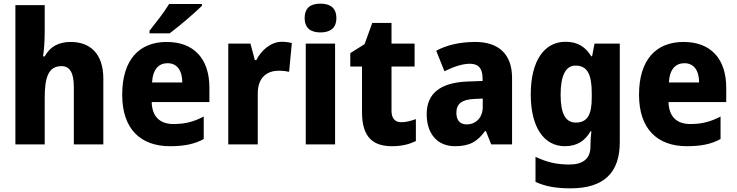

<svg xmlns="http://www.w3.org/2000/svg" viewBox="-20 -788 4023 1048"><path d="M224 -619V-760H64V0H224V-253C224 -368 245 -427 316 -427C362 -427 383 -389 383 -313V0H544V-359C544 -495 472 -559 366 -559C302 -559 254 -535 224 -480H215C220 -512 224 -559 224 -619Z M1082 -756V-766H903C876 -721 829 -662 796 -620V-606H906C957 -644 1045 -719 1082 -756ZM890 -559C740 -559 647 -462 647 -271C647 -84 747 10 908 10C988 10 1042 -2 1092 -29V-152C1037 -123 989 -111 927 -111C850 -111 810 -154 808 -231H1123V-309C1123 -470 1036 -559 890 -559ZM895 -443C947 -443 975 -402 975 -338H810C814 -411 847 -443 895 -443Z M1519 -560C1458 -560 1406 -513 1379 -460H1371L1347 -550H1226V0H1387V-276C1386 -370 1443 -402 1501 -402C1528 -402 1545 -399 1558 -396L1573 -553C1558 -557 1537 -560 1519 -560Z M1729 -768C1678 -768 1643 -748 1643 -689C1643 -632 1679 -611 1729 -611C1779 -611 1816 -632 1816 -689C1816 -747 1780 -768 1729 -768ZM1809 -550H1649V0H1809Z M2170 -121C2136 -121 2117 -142 2117 -183V-425H2243V-550H2117V-663H2012L1970 -547L1892 -498V-425H1956V-175C1956 -37 2018 10 2120 10C2175 10 2214 -1 2250 -18V-138C2223 -128 2197 -121 2170 -121Z M2575 -559C2490 -559 2418 -542 2361 -511L2406 -399C2456 -424 2504 -440 2545 -440C2589 -440 2614 -417 2614 -361V-346L2531 -343C2386 -337 2309 -280 2309 -165C2309 -57 2368 10 2463 10C2545 10 2586 -16 2628 -73H2632L2661 0H2775V-363C2775 -492 2702 -559 2575 -559ZM2570 -248 2615 -250V-204C2615 -146 2577 -109 2528 -109C2493 -109 2471 -129 2471 -172C2471 -220 2499 -245 2570 -248Z M3067 -560C2951 -560 2877 -456 2877 -273C2877 -92 2950 10 3063 10C3132 10 3174 -21 3203 -71H3208C3205 -47 3203 -18 3203 1V12C3203 78 3162 110 3088 110C3017 110 2964 97 2903 68V205C2958 230 3017 240 3094 240C3279 240 3363 152 3363 -12V-550H3225L3212 -481H3207C3176 -532 3133 -560 3067 -560ZM3121 -430C3187 -430 3210 -381 3210 -278V-254C3210 -162 3186 -119 3123 -119C3067 -119 3040 -167 3040 -271C3040 -376 3068 -430 3121 -430Z M3711 -559C3561 -559 3468 -462 3468 -271C3468 -84 3568 10 3729 10C3809 10 3863 -2 3913 -29V-152C3858 -123 3810 -111 3748 -111C3671 -111 3631 -154 3629 -231H3944V-309C3944 -470 3857 -559 3711 -559ZM3716 -443C3768 -443 3796 -402 3796 -338H3631C3635 -411 3668 -443 3716 -443Z"/></svg>

Font: Noto Sans Lao SemiCondensed ExtraBold
Style: Regular
Weight: 800
Width: 4
Designer: Monotype Design Team
Foundry: Monotype Imaging Inc.
Version: Version 2.003